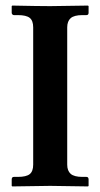

<svg xmlns="http://www.w3.org/2000/svg" viewBox="-20 -667 359 689"><path d="M221.2 -76.2Q221.2 -54.2 233.6 -43.2Q246.1 -32.2 275.9 -32.2H290Q297.9 -32.2 297.9 -22.9V0L295.9 2Q196.3 0 160.2 0L23.9 2L22 0V-22.9Q22 -32.2 29.8 -32.2H43.9Q74.2 -32.2 86.7 -42.2Q99.1 -52.2 99.1 -76.2V-568.8Q99.1 -592.8 86.7 -602.8Q74.2 -612.8 43.9 -612.8H29.8Q26.9 -612.8 24.4 -615.2Q22 -617.7 22 -621.1V-645L23.9 -647Q121.1 -645 160.2 -645L295.9 -647L297.9 -645V-621.1Q297.9 -612.8 290 -612.8H275.9Q246.1 -612.8 233.6 -601.8Q221.2 -590.8 221.2 -568.8Z"/></svg>

Font: Linux Libertine G
Style: Semibold
Weight: 600
Designer: Philipp H. Poll
Foundry: Philipp H. Poll
Version: Version 5.1.1